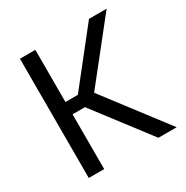

<svg xmlns="http://www.w3.org/2000/svg" viewBox="-149 -765 864 891"><g transform="rotate(-30 283.0 -319.5)"><path d="M546.5 0H448.5L224.5 -293.5H151.5V-359.5H224.5L445.5 -639H540L287 -320.5L286.5 -341ZM158 0H75.5V-639H158Z"/></g></svg>

Font: Anek Malayalam
Style: Regular
Weight: 400
Version: Version 1.003